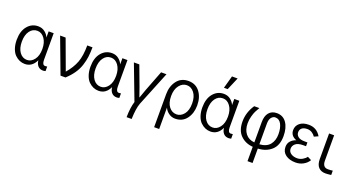

<svg xmlns="http://www.w3.org/2000/svg" viewBox="-57 -1635 4964 2687"><g transform="rotate(20 2424.5 -291.0)"><path d="M43 -262.7Q43 -392.6 105.5 -467.8Q168 -543 263.7 -543Q321.3 -543 363.3 -510.3Q405.3 -477.5 422.9 -433.6V-525.4H498V-128.9Q498 -52.7 542 -52.7Q560.5 -52.7 572.3 -55.7V11.7Q550.8 17.6 534.2 17.6Q487.3 17.6 459 -13.2Q430.7 -43.9 425.8 -96.7Q373 17.6 262.7 17.6Q222.7 17.6 185.5 2Q148.4 -13.7 115.7 -45.4Q83 -77.1 63 -133.3Q43 -189.5 43 -262.7ZM119.1 -262.7Q119.1 -164.1 162.1 -105Q205.1 -45.9 273.4 -45.9Q335.9 -45.9 380.4 -104.5Q424.8 -163.1 424.8 -262.7Q424.8 -358.4 381.3 -418.9Q337.9 -479.5 272.5 -479.5Q204.1 -479.5 161.6 -420.9Q119.1 -362.3 119.1 -262.7Z M593.8 -525.4H675.8L840.8 -78.1Q922.9 -172.9 960.4 -271.5Q998 -370.1 998 -525.4H1076.2Q1075.2 -442.4 1067.4 -381.8Q1059.6 -321.3 1038.1 -253.9Q1016.6 -186.5 974.1 -124Q931.6 -61.5 865.2 0H791Z M1141.6 -262.7Q1141.6 -392.6 1204.1 -467.8Q1266.6 -543 1362.3 -543Q1419.9 -543 1461.9 -510.3Q1503.9 -477.5 1521.5 -433.6V-525.4H1596.7V-128.9Q1596.7 -52.7 1640.6 -52.7Q1659.2 -52.7 1670.9 -55.7V11.7Q1649.4 17.6 1632.8 17.6Q1585.9 17.6 1557.6 -13.2Q1529.3 -43.9 1524.4 -96.7Q1471.7 17.6 1361.3 17.6Q1321.3 17.6 1284.2 2Q1247.1 -13.7 1214.4 -45.4Q1181.6 -77.1 1161.6 -133.3Q1141.6 -189.5 1141.6 -262.7ZM1217.8 -262.7Q1217.8 -164.1 1260.7 -105Q1303.7 -45.9 1372.1 -45.9Q1434.6 -45.9 1479 -104.5Q1523.4 -163.1 1523.4 -262.7Q1523.4 -358.4 1480 -418.9Q1436.5 -479.5 1371.1 -479.5Q1302.7 -479.5 1260.3 -420.9Q1217.8 -362.3 1217.8 -262.7Z M1692.4 -525.4H1773.4L1884.8 -226.6Q1920.9 -123 1931.6 -92.8H1934.6Q1937.5 -101.6 1980.5 -221.7L2097.7 -525.4H2177.7L1968.8 -9.8Q1938.5 71.3 1933.6 229.5H1858.4Q1860.4 84 1889.6 -6.8Z M2500 -45.9Q2562.5 -45.9 2608.9 -102.5Q2655.3 -159.2 2655.3 -262.7Q2655.3 -363.3 2610.4 -421.4Q2565.4 -479.5 2500 -479.5Q2435.5 -479.5 2389.2 -420.9Q2342.8 -362.3 2342.8 -262.7Q2342.8 -160.2 2387.7 -103Q2432.6 -45.9 2500 -45.9ZM2268.6 229.5V-261.7Q2268.6 -379.9 2330.1 -461.4Q2391.6 -543 2502 -543Q2609.4 -543 2670.4 -463.4Q2731.4 -383.8 2731.4 -262.7Q2731.4 -144.5 2670.9 -63.5Q2610.4 17.6 2501 17.6Q2447.3 17.6 2403.8 -15.1Q2360.4 -47.9 2343.8 -90.8V229.5Z M2807.6 -262.7Q2807.6 -392.6 2870.1 -467.8Q2932.6 -543 3028.3 -543Q3085.9 -543 3127.9 -510.3Q3169.9 -477.5 3187.5 -433.6V-525.4H3262.7V-128.9Q3262.7 -52.7 3306.6 -52.7Q3325.2 -52.7 3336.9 -55.7V11.7Q3315.4 17.6 3298.8 17.6Q3252 17.6 3223.6 -13.2Q3195.3 -43.9 3190.4 -96.7Q3137.7 17.6 3027.3 17.6Q2987.3 17.6 2950.2 2Q2913.1 -13.7 2880.4 -45.4Q2847.7 -77.1 2827.6 -133.3Q2807.6 -189.5 2807.6 -262.7ZM2883.8 -262.7Q2883.8 -164.1 2926.8 -105Q2969.7 -45.9 3038.1 -45.9Q3100.6 -45.9 3145 -104.5Q3189.5 -163.1 3189.5 -262.7Q3189.5 -358.4 3146 -418.9Q3102.5 -479.5 3037.1 -479.5Q2968.8 -479.5 2926.3 -420.9Q2883.8 -362.3 2883.8 -262.7ZM2998 -623 3049.8 -810.5H3133.8L3053.7 -623Z M3403.3 -269.5Q3403.3 -405.3 3484.4 -525.4H3561.5Q3537.1 -485.4 3522.5 -455.6Q3507.8 -425.8 3493.7 -374Q3479.5 -322.3 3479.5 -269.5Q3479.5 -176.8 3525.9 -117.2Q3572.3 -57.6 3659.2 -49.8V-352.5Q3659.2 -443.4 3700.7 -493.2Q3742.2 -543 3817.4 -543Q3911.1 -543 3962.4 -468.3Q4013.7 -393.6 4013.7 -271.5Q4013.7 -131.8 3934.1 -61Q3854.5 9.8 3734.4 14.6V229.5H3659.2V15.6Q3548.8 7.8 3476.1 -63.5Q3403.3 -134.8 3403.3 -269.5ZM3734.4 -48.8Q3839.8 -56.6 3888.7 -117.2Q3937.5 -177.7 3937.5 -271.5Q3937.5 -363.3 3906.7 -421.4Q3876 -479.5 3817.4 -479.5Q3784.2 -479.5 3759.3 -448.7Q3734.4 -418 3734.4 -357.4Z M4089.8 -141.6Q4089.8 -194.3 4122.1 -229.5Q4154.3 -264.6 4200.2 -278.3V-279.3Q4110.4 -313.5 4110.4 -398.4Q4110.4 -461.9 4158.7 -502.4Q4207 -543 4293 -543Q4412.1 -543 4474.6 -437.5L4414.1 -410.2Q4394.5 -440.4 4363.3 -460Q4332 -479.5 4294.9 -479.5Q4241.2 -479.5 4213.9 -456.5Q4186.5 -433.6 4186.5 -394.5Q4186.5 -355.5 4217.8 -329.6Q4249 -303.7 4315.4 -303.7H4357.4V-247.1H4315.4Q4237.3 -247.1 4201.7 -216.3Q4166 -185.5 4166 -142.6Q4166 -97.7 4203.1 -71.8Q4240.2 -45.9 4296.9 -45.9Q4337.9 -45.9 4375.5 -67.4Q4413.1 -88.9 4432.6 -117.2L4490.2 -87.9Q4461.9 -40 4410.2 -11.2Q4358.4 17.6 4295.9 17.6Q4204.1 17.6 4147 -24.4Q4089.8 -66.4 4089.8 -141.6Z M4599.6 -144.5V-525.4H4674.8V-148.4Q4674.8 -48.8 4754.9 -48.8Q4794.9 -48.8 4826.2 -53.7V10.7Q4771.5 17.6 4741.2 17.6Q4674.8 17.6 4637.2 -22.9Q4599.6 -63.5 4599.6 -144.5Z"/></g></svg>

Font: Gothic A1
Style: Regular
Weight: 400
Designer: HanYang I&C Co.,Ltd.
Foundry: HanYang I&C Co.,Ltd.
Version: Version 2.50